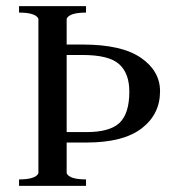

<svg xmlns="http://www.w3.org/2000/svg" viewBox="-20 -605 562 625"><path d="M42 0V-21Q96 -21 105 -41V-544Q96 -564 42 -564V-585H260V-564Q206 -564 197 -544V-460H249Q376 -460 438.5 -417Q501 -374 501 -308Q501 -233 441 -187Q381 -141 261 -141H197V-41Q206 -21 260 -21V0ZM197 -426V-175H261Q338 -175 369.5 -205.5Q401 -236 401 -307Q401 -366 368 -396Q335 -426 249 -426Z"/></svg>

Font: Judson
Style: Regular
Weight: 400
Version: Version 20110429